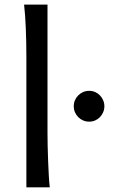

<svg xmlns="http://www.w3.org/2000/svg" viewBox="-20 -801 496 821"><path d="M295.4 -346.7Q295.4 -360.4 300.5 -372.3Q305.7 -384.3 314.7 -393.3Q323.7 -402.3 335.7 -407.5Q347.7 -412.6 361.3 -412.6Q375 -412.6 386.7 -407.5Q398.4 -402.3 407.2 -393.3Q416 -384.3 421.1 -372.3Q426.3 -360.4 426.3 -346.7Q426.3 -333 421.1 -321Q416 -309.1 407.2 -300Q398.4 -291 386.7 -285.9Q375 -280.8 361.3 -280.8Q347.7 -280.8 335.7 -285.9Q323.7 -291 314.7 -300Q305.7 -309.1 300.5 -321Q295.4 -333 295.4 -346.7ZM183.1 -231.9Q183.1 -208.5 183.8 -176.8Q184.6 -145 185.8 -112.3Q187 -79.6 188.7 -49.8Q190.4 -20 192.9 0H92.8V-551.8Q92.8 -623 90.3 -680.9Q87.9 -738.8 83 -781.2H183.1Z"/></svg>

Font: Andika FrenchTight
Style: Regular
Weight: 400
Designer: Victor Gaultney, Annie Olsen, Julie Remington, Don Collingsworth, Eric Hays, Becca Hirsbrunner
Foundry: SIL International
Version: Version 5.000 ; Dig1 Dig4Opn Dig7 LnSpcTght